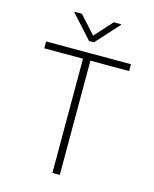

<svg xmlns="http://www.w3.org/2000/svg" viewBox="-135 -1025 893 1114"><g transform="rotate(15 311.5 -468.0)"><path d="M56.8 -686.1V-727.3H566.4V-686.1H333.8V0H289.4V-686.1ZM215.9 -936.4 311.4 -830.6 407 -936.4H451.7V-932.9L326 -794.4H296.9L171.2 -932.9V-936.4Z"/></g></svg>

Font: Inter Extra Light BETA
Style: Regular
Weight: 200
Designer: Rasmus Andersson
Foundry: rsms
Version: Version 3.011;git-f93a4a705